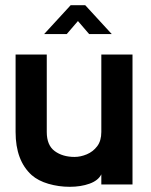

<svg xmlns="http://www.w3.org/2000/svg" viewBox="-20 -710 580 739"><path d="M490 0H370V-39Q358 -15 324.5 -3Q291 9 248.5 9Q206 9 166.5 -2.5Q127 -14 102 -36Q40 -92 40 -202V-500H160V-202Q160 -151 190.5 -128.5Q221 -106 267 -106Q290 -106 314 -116Q338 -126 354 -147Q370 -168 370 -202V-500H490ZM150 -579 252 -690H308L410 -579H323L280 -629L237 -579Z"/></svg>

Font: Kulim Park
Style: Bold
Weight: 700
Designer: Noponies / Dale Sattler
Foundry: Noponies
Version: Version 1.000; ttfautohint (v1.8.3)